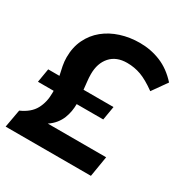

<svg xmlns="http://www.w3.org/2000/svg" viewBox="-162 -805 896 932"><g transform="rotate(30 286.0 -339.0)"><path d="M240 -267Q240 -247 236.5 -226.5Q233 -206 225 -186Q217 -166 202.5 -148Q188 -130 166 -115H493L474 0H-4L14 -100Q68 -124 89.5 -163.5Q111 -203 111 -254V-267H23L36 -344H99Q93 -369 88.5 -393Q84 -417 84 -440Q84 -496 105.5 -540.5Q127 -585 164.5 -615.5Q202 -646 252 -662Q302 -678 358 -678Q420 -678 475 -655.5Q530 -633 576 -582L518 -500Q468 -536 431 -549.5Q394 -563 353 -563Q293 -563 260 -526Q227 -489 227 -428Q227 -408 229.5 -387Q232 -366 234 -344H402L389 -267Z"/></g></svg>

Font: Celebes
Style: Bold Italic
Weight: 700
Italic angle: -10°
Designer: Anugrah Pasau
Foundry: Lafontype
Version: Version 1.000; ttfautohint (v1.8.4)